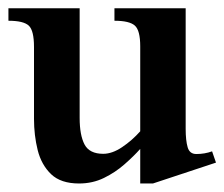

<svg xmlns="http://www.w3.org/2000/svg" viewBox="-24 -424 535 458"><path d="M491.2 -36.1 340.8 13.7H310.5V-68.8Q294.9 -51.3 272.9 -32Q251 -12.7 223.9 0.5Q196.8 13.7 164.6 13.7Q121.1 13.7 97.9 -8.5Q74.7 -30.8 65.9 -65.9Q57.1 -101.1 57.1 -140.6V-312Q57.1 -351.1 44.7 -362.8Q32.2 -374.5 -3.9 -374.5V-404.3H166V-142.6Q166 -101.6 177.7 -79.3Q189.5 -57.1 222.2 -57.1Q243.7 -57.1 267.3 -73Q291 -88.9 310.5 -110.8V-313.5Q310.5 -351.6 297.6 -363Q284.7 -374.5 249 -374.5V-404.3H418.9V-116.7Q418.9 -88.9 423.6 -72.8Q428.2 -56.6 444.3 -56.6Q464.4 -56.6 481.9 -63Z"/></svg>

Font: Scheherazade New SemiBold
Style: Regular
Weight: 600
Designer: SIL International
Foundry: SIL International
Version: Version 4.000